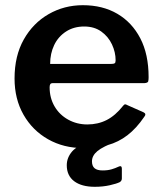

<svg xmlns="http://www.w3.org/2000/svg" viewBox="-20 -560 624 739"><path d="M171 -224Q171 -183 190 -150.5Q209 -118 242.5 -99.5Q276 -81 316 -81Q357 -81 390.5 -98Q424 -115 454 -153Q458 -158 461 -158.5Q464 -159 471 -155L532 -128Q545 -122 535 -110Q505 -66 470.5 -39.5Q436 -13 394.5 -1.5Q353 10 301 10Q225 10 165 -24Q105 -58 70.5 -118.5Q36 -179 36 -258Q36 -345 71.5 -408Q107 -471 167 -505.5Q227 -540 299 -540Q375 -540 431.5 -507Q488 -474 520 -412.5Q552 -351 552 -263Q552 -253 550.5 -247Q549 -241 536 -240H182Q176 -240 173.5 -236Q171 -232 171 -224ZM408 -314Q418 -314 421.5 -316.5Q425 -319 425 -328Q425 -359 411 -389Q397 -419 370 -438.5Q343 -458 304 -458Q264 -458 234 -438.5Q204 -419 188.5 -386.5Q173 -354 173 -314ZM237 76Q237 47 257.5 23Q278 -1 338 -20L430 -16Q376 4 355 21.5Q334 39 334 61Q334 79 344 87.5Q354 96 375 96Q395 96 410 91.5Q425 87 435 82Q449 75 449 89V127Q449 136 441 141Q429 147 402.5 153Q376 159 345 159Q294 159 265.5 137.5Q237 116 237 76Z"/></svg>

Font: Libre Franklin SemiBold
Style: Regular
Weight: 600
Designer: Pablo Impallari, Rodrigo Fuenzalida, Nhung Nguyen
Foundry: Impallari Type
Version: Version 3.000